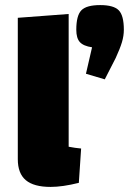

<svg xmlns="http://www.w3.org/2000/svg" viewBox="-20 -720 507 755"><path d="M50 0ZM299 -136 290 -1Q226 15 179 15Q113 15 81.5 -11.5Q50 -38 50 -94V-650L250 -665V-143Q276 -138 299 -136ZM318 -430 342 -534Q308 -539 294 -554.5Q280 -570 280 -603Q280 -659 300 -679.5Q320 -700 374 -700Q427 -700 447 -679.5Q467 -659 467 -603Q467 -579 459.5 -554Q452 -529 435 -492L392 -408Z"/></svg>

Font: Changa Black
Style: Regular
Weight: 900
Designer: Eduardo Rodriguez Tunni
Foundry: Eduardo Rodriguez Tunni
Version: Version 2.001; ttfautohint (v1.5.10-5e6f)